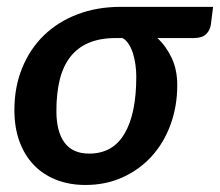

<svg xmlns="http://www.w3.org/2000/svg" viewBox="-20 -532 642 560"><path d="M439 -421H545C561.3 -421 573.3 -424.8 581 -432.2C588.7 -439.8 593.3 -449 595 -460L601.5 -512H332C286 -512 244 -504.8 206 -490.2C168 -475.8 135.4 -455.3 108.2 -429C81.1 -402.7 59.9 -371 44.8 -334C29.6 -297 22 -256 22 -211C22 -177.3 26.8 -147.1 36.5 -120.2C46.2 -93.4 60 -70.5 78 -51.5C96 -32.5 117.8 -17.9 143.5 -7.8C169.2 2.4 197.8 7.5 229.5 7.5C268.5 7.5 304.3 0.2 337 -14.5C369.7 -29.2 397.9 -49.5 421.8 -75.5C445.6 -101.5 464.1 -132.3 477.2 -168C490.4 -203.7 497 -242.3 497 -284C497 -313.3 491.7 -339.5 481 -362.5C470.3 -385.5 456.3 -405 439 -421ZM377.5 -308C377.5 -236.3 366.1 -181.1 343.2 -142.2C320.4 -103.4 286 -84 240 -84C208 -84 184.1 -94.7 168.2 -116C152.4 -137.3 144.5 -168.2 144.5 -208.5C144.5 -242.8 147.8 -273.2 154.2 -299.5C160.8 -325.8 171 -348 185 -366C199 -384 216.9 -397.7 238.8 -407C260.6 -416.3 286.8 -421 317.5 -421H337.5C344.5 -417 350.5 -411.1 355.5 -403.2C360.5 -395.4 364.6 -386.5 367.8 -376.5C370.9 -366.5 373.3 -355.6 375 -343.8C376.7 -331.9 377.5 -320 377.5 -308Z"/></svg>

Font: Lato
Style: Bold Italic
Weight: 700
Italic angle: -7°
Designer: Lukasz Dziedzic
Foundry: tyPoland Lukasz Dziedzic
Version: Version 2.007; 2014-02-27